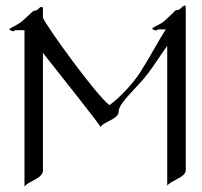

<svg xmlns="http://www.w3.org/2000/svg" viewBox="-20 -674 748 712"><path d="M419.9 -259.8C419.9 -293 487.8 -348.1 525.9 -397.9C550.8 -430.2 576.2 -471.2 600.1 -503.9V15.1C609.9 -3.9 668.9 -15.1 668.9 -43V-633.8C668.9 -647.9 668 -653.8 666 -653.8C660.2 -653.8 652.8 -645 647.9 -641.1C643.1 -636.2 631.8 -636.2 631.8 -636.2C631.8 -636.2 610.8 -615.2 590.8 -597.2C574.2 -582 544.9 -573.2 544.9 -567.9C543.9 -564 556.2 -561 559.1 -561C563 -561 564 -564.9 564 -564.9H595.2C565.9 -521 534.2 -459 502 -409.2C475.1 -366.2 425.8 -313 386.2 -284.2C342.8 -313 147.9 -581.1 139.2 -608.9V-630.9C139.2 -642.1 139.2 -646 138.2 -647C130.9 -651.9 125 -643.1 119.1 -638.2C112.8 -633.8 103 -632.8 103 -632.8L62 -595.2C43.9 -580.1 15.1 -569.8 15.1 -565.9C15.1 -561 26.9 -558.1 29.8 -558.1C33.2 -558.1 35.2 -562 35.2 -562H70.8V18.1C82 -1 139.2 -12.2 139.2 -41V-478C222.2 -373 353 -208 353 -203.1C362.8 -222.2 419.9 -231.9 419.9 -259.8Z"/></svg>

Font: Pierce
Style: Roman
Weight: 500
Version: Version 0.2.0